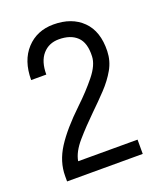

<svg xmlns="http://www.w3.org/2000/svg" viewBox="-102 -766 524 632"><g transform="rotate(-20 160.5 -450.5)"><path d="M25 -200V-219Q25 -269 55 -316Q85 -363 146 -421Q184 -457 213 -493Q242 -529 243 -559Q245 -606 222.5 -627.5Q200 -649 159 -649Q124 -649 102.5 -624.5Q81 -600 81 -554H28Q28 -622 64.5 -661.5Q101 -701 159 -701Q223 -701 260.5 -664Q298 -627 296 -558Q295 -524 278.5 -495Q262 -466 236.5 -439Q211 -412 183 -385Q147 -350 117 -315.5Q87 -281 82 -250H290V-200Z"/></g></svg>

Font: Zen Kaku Gothic New
Style: Regular
Weight: 400
Designer: Yoshimichi Ohira
Foundry: Positype
Version: Version 1.001